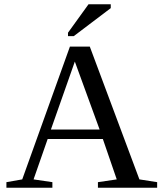

<svg xmlns="http://www.w3.org/2000/svg" viewBox="-20 -878 762 898"><path d="M225 -26V0H10V-26L84 -39L307 -660H400L632 -39L715 -26V0H438V-26L526 -39L461 -228H203L137 -39ZM330 -590 218 -272H446ZM298 -709V-725L394 -858H498V-840L325 -709Z"/></svg>

Font: Libra Serif Modern
Style: Regular
Weight: 400
Designer: Stefan Peev, Context Ltd
Foundry: Stefan Peev, Context Ltd
Version: Version 1.000